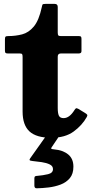

<svg xmlns="http://www.w3.org/2000/svg" viewBox="-20 -710 494 1011"><path d="M437 -94Q412.5 -50 367.5 -17.2Q322.5 15.5 250.5 15.5Q171.5 15.5 135.2 -18Q99 -51.5 99 -122.5V-409.5Q99 -420 96.8 -424.2Q94.5 -428.5 84 -428.5H21Q12 -428.5 9 -431.5Q6 -434.5 6 -444V-502.5Q6 -514 9 -517Q12 -520 23 -520Q61.5 -520 96.2 -529Q131 -538 158 -570.2Q185 -602.5 200 -672Q202 -682.5 204 -686Q206 -689.5 219.5 -689.5H268Q284 -689.5 284 -673.5V-539Q284 -527.5 287 -523.8Q290 -520 301 -520H395.5Q403.5 -520 406.2 -517Q409 -514 409 -505.5V-440.5Q409 -428.5 394.5 -428.5H301Q284 -428.5 284 -412V-141.5Q284 -114 290 -101Q296 -88 315 -88Q345.5 -88 371.5 -129.5Q376.5 -137.5 380 -139.5Q383.5 -141.5 393 -136.5L426.5 -116Q436 -110.5 438.8 -106.2Q441.5 -102 437 -94ZM161 267V229.5Q161 221 165 218.5Q169 216 176.5 216Q207 213.5 233 207.2Q259 201 259 180.5Q259 164 241.8 155.8Q224.5 147.5 199.8 143.8Q175 140 152.5 138Q138 136.5 136.2 133.2Q134.5 130 139 123.5L218.5 11.5Q221.5 6.5 231 6.5H273.5Q285 6.5 287 8.5Q289 10.5 285 16.5L255 61Q248.5 69.5 249.8 72.5Q251 75.5 264.5 76.5Q311 80.5 338.8 103Q366.5 125.5 366.5 167.5Q366.5 205.5 347.8 228Q329 250.5 299.2 261.8Q269.5 273 236.2 277Q203 281 173.5 281.5Q161 282 161 267Z"/></svg>

Font: Besley* Heavy
Style: Regular
Weight: 800
Designer: Owen Earl
Foundry: indestructible type*
Version: Version 3.000; ttfautohint (v1.8.3)